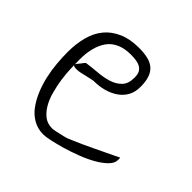

<svg xmlns="http://www.w3.org/2000/svg" viewBox="-137 -625 750 750"><g transform="rotate(45 238.0 -250.0)"><path d="M38.1 -293.9Q38.1 -338.9 48.3 -377.4Q58.6 -416 81.1 -443.4Q103.5 -470.7 139.2 -486.3Q174.8 -502 223.6 -502Q252 -502 272.9 -497.1Q293.9 -492.2 308.1 -480Q322.3 -467.8 329.1 -447.8Q335.9 -427.7 335.9 -398.4Q335.9 -368.2 323.7 -347.2Q311.5 -326.2 291 -312.5Q270.5 -298.8 245.1 -292Q219.7 -285.2 193.4 -285.2Q188.5 -285.2 179.7 -283.2Q170.9 -281.2 159.7 -278.8Q148.4 -276.4 136.7 -273.4Q125 -270.5 114.7 -270Q104.5 -269.5 98.1 -271Q91.8 -272.5 91.8 -279.3Q91.8 -280.3 96.2 -285.6Q100.6 -291 105.5 -296.9Q110.4 -302.7 114.3 -308.6L119.1 -313.5Q145.5 -317.4 176.3 -319.8Q207 -322.3 232.9 -330.1Q258.8 -337.9 276.4 -355.5Q293.9 -373 293.9 -407.2Q293.9 -424.8 288.6 -435.1Q283.2 -445.3 272.9 -451.2Q262.7 -457 249 -459Q235.4 -460.9 219.7 -460.9Q185.5 -460.9 160.6 -449.7Q135.7 -438.5 121.1 -418Q106.4 -397.5 99.1 -369.1Q91.8 -340.8 91.8 -306.6Q91.8 -285.2 92.8 -256.3Q93.8 -227.5 98.1 -198.2Q102.5 -168.9 110.4 -140.1Q118.2 -111.3 131.3 -88.9Q144.5 -66.4 162.6 -52.7Q180.7 -39.1 206.1 -39.1Q210.9 -39.1 220.7 -41Q230.5 -43 240.7 -45.4Q251 -47.9 260.3 -49.8Q269.5 -51.8 274.4 -53.7Q282.2 -56.6 297.9 -63.5Q313.5 -70.3 333.5 -79.1Q353.5 -87.9 375 -98.6Q396.5 -109.4 416 -118.2Q435.5 -127 451.7 -135.3Q467.8 -143.6 474.6 -146.5Q475.6 -145.5 475.6 -140.6Q475.6 -135.7 475.6 -133.8Q475.6 -116.2 458.5 -99.1Q441.4 -82 415 -66.9Q388.7 -51.8 355.5 -39.1Q322.3 -26.4 292 -17.6Q261.7 -8.8 236.3 -3.4Q210.9 2 198.2 2Q168 2 143.6 -11.7Q119.1 -25.4 101.6 -48.8Q84 -72.3 71.3 -102.5Q58.6 -132.8 51.3 -165Q43.9 -197.3 41 -231Q38.1 -264.6 38.1 -293.9Z"/></g></svg>

Font: The Girl Next Door
Style: Regular
Weight: 400
Designer: Kimberly Geswein
Foundry: Kimberly Geswein
Version: Version 1.002 2010